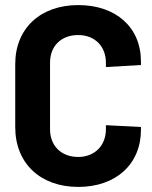

<svg xmlns="http://www.w3.org/2000/svg" viewBox="-20 -728 598 756"><path d="M288 8C437 8 535 -82 535 -217V-228L397 -235V-219C397 -154 352 -110 288 -110C221 -110 177 -154 177 -219V-481C177 -547 221 -590 288 -590C352 -590 397 -547 397 -481V-464L535 -472V-486C535 -620 437 -708 288 -708C139 -708 40 -616 40 -476V-227C40 -85 139 8 288 8Z"/></svg>

Font: Vanilla Cream ExtraBold
Style: Regular
Weight: 800
Designer: Jeremy Tribby, Jinavaṁso
Foundry: Tribby Type
Version: Version 1.422;Glyphs 3.1.2 (3151)